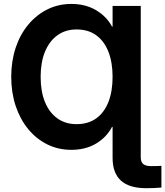

<svg xmlns="http://www.w3.org/2000/svg" viewBox="-20 -758 848 985"><path d="M702.1 -727.5V0H557.6V-106.9H554.7Q526.4 -53.2 472.4 -21.2Q418.5 10.7 346.2 10.7Q278.8 10.7 222.4 -17.3Q166 -45.4 124.5 -95.9Q83 -146.5 60.3 -214.8Q37.6 -283.2 37.6 -363.8Q37.6 -444.3 60.3 -512.7Q83 -581.1 124.8 -631.3Q166.5 -681.6 222.9 -709.7Q279.3 -737.8 346.2 -737.8Q418 -737.8 472.2 -706.1Q526.4 -674.3 554.7 -621.6H557.6V-727.5ZM372.6 -121.1Q432.6 -121.1 473.9 -150.9Q515.1 -180.7 536.4 -235.4Q557.6 -290 557.6 -363.8Q557.6 -438 536.1 -492.7Q514.6 -547.4 473.6 -577.1Q432.6 -606.9 373 -606.9Q315.9 -606.9 274.7 -577.1Q233.4 -547.4 210.9 -492.9Q188.5 -438.5 188.5 -363.8Q188.5 -288.6 210.9 -234.1Q233.4 -179.7 274.7 -150.4Q315.9 -121.1 372.6 -121.1ZM730.5 207.5Q643.1 207.5 600.3 168.5Q557.6 129.4 557.6 52.2V0H702.1V49.3Q702.1 72.8 714.6 83.5Q727.1 94.2 756.3 94.2Q770 94.2 784.2 93.8Q798.3 93.3 808.1 92.8V204.1Q793.9 205.6 774.2 206.5Q754.4 207.5 730.5 207.5Z"/></svg>

Font: Inter 24pt
Style: Bold
Weight: 700
Designer: Rasmus Andersson
Foundry: rsms
Version: Version 4.001;git-66647c0bb